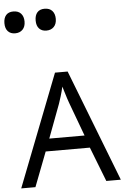

<svg xmlns="http://www.w3.org/2000/svg" viewBox="-85 -1177 793 1225"><g transform="rotate(-5 312.0 -564.5)"><path d="M545 0 459 -221H176L91 0H0L279 -717H360L638 0ZM352 -517Q349 -525 342 -546Q335 -567 328.5 -589.5Q322 -612 318 -624Q311 -593 302 -563.5Q293 -534 287 -517L206 -301H432ZM248 -989Q219 -989 202 -1007Q185 -1025 185 -1059Q185 -1092 201 -1110.5Q217 -1129 248 -1129Q280 -1129 297 -1110Q314 -1091 314 -1059Q314 -1026 296 -1007.5Q278 -989 248 -989ZM48 -989Q19 -989 2 -1007Q-15 -1025 -15 -1059Q-15 -1092 1 -1110.5Q17 -1129 48 -1129Q80 -1129 97 -1110Q114 -1091 114 -1059Q114 -1026 96 -1007.5Q78 -989 48 -989Z"/></g></svg>

Font: Noto Sans Tifinagh Adrar
Style: Regular
Weight: 400
Designer: JamraPatel
Foundry: JamraPatel LLC
Version: Version 2.006; ttfautohint (v1.8.4.7-5d5b)